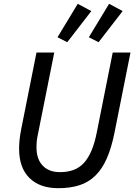

<svg xmlns="http://www.w3.org/2000/svg" viewBox="-20 -973 703 1005"><path d="M264 -698 179 -273Q174 -250 172.5 -234.5Q171 -219 171 -202Q171 -140 203.5 -106Q236 -72 294 -72Q334 -72 365 -83.5Q396 -95 419 -120Q442 -145 459 -185Q476 -225 487 -282L570 -698H663L579 -277Q563 -198 539 -143.5Q515 -89 479.5 -54Q444 -19 396 -3.5Q348 12 285 12Q188 12 134 -41.5Q80 -95 80 -194Q80 -217 82.5 -242Q85 -267 91 -297L171 -698ZM332 -752 281 -778 387 -953 458 -915ZM496 -752 445 -778 551 -953 622 -915Z"/></svg>

Font: IBM Plex Sans Text
Style: Italic
Weight: 450
Italic angle: -11°
Designer: Mike Abbink, Paul van der Laan, Pieter van Rosmalen
Foundry: Bold Monday
Version: Version 3.005